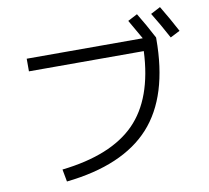

<svg xmlns="http://www.w3.org/2000/svg" viewBox="-92 -953 1184 1090"><g transform="rotate(-10 500.0 -408.5)"><path d="M842.8 -820.8 898.9 -850.1Q943.8 -775.9 984.9 -698.2L929.2 -669.9Q884.8 -752.9 842.8 -820.8ZM765.1 -620.1H103V-692.9H772Q720.2 -783.7 708 -804.2L763.2 -833Q804.2 -766.1 847.2 -684.1V-676.8Q847.2 -345.7 691.2 -173.8Q535.2 -2 207 33.2L193.8 -38.1Q479 -70.3 616 -208.7Q752.9 -347.2 765.1 -620.1Z"/></g></svg>

Font: WebKoruri
Style: Regular
Weight: 400
Foundry: lindwurm / mohemohe
Version: Version 1.00